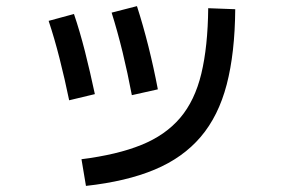

<svg xmlns="http://www.w3.org/2000/svg" viewBox="-20 -621 920 623"><path d="M244.4 -104.4Q360 -118.9 438.3 -150.6Q516.7 -182.2 564.4 -238.3Q612.2 -294.4 633.3 -382.2Q654.4 -470 655.6 -594.4L743.3 -591.1Q742.2 -448.9 715.6 -346.7Q688.9 -244.4 631.1 -176.7Q573.3 -108.9 481.7 -70.6Q390 -32.2 258.9 -17.8ZM204.4 -295.6Q190 -365.6 173.3 -431.1Q156.7 -496.7 137.8 -553.3L220 -575.6Q238.9 -520 255.6 -454.4Q272.2 -388.9 287.8 -315.6ZM407.8 -312.2Q394.4 -383.3 377.8 -451.7Q361.1 -520 342.2 -580L424.4 -601.1Q444.4 -538.9 461.7 -470Q478.9 -401.1 492.2 -331.1Z"/></svg>

Font: Paperlogy 5 Medium
Style: Regular
Weight: 500
Designer: redesigned by Lee Juim, glyphs from Gmarket Sans & Montserrat
Foundry: PT&
Version: Version 1.001